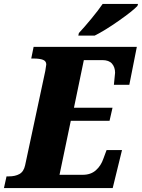

<svg xmlns="http://www.w3.org/2000/svg" viewBox="-43 -951 718 971"><path d="M-10 -59H2Q34 -59 55.5 -71Q77 -83 84 -115L186 -592Q191 -622 191 -625Q191 -642 174.5 -648.5Q158 -655 126 -655H115L127 -714H649L611 -522H533Q539 -576 539 -583Q539 -611 523.5 -629Q508 -647 475 -647H381L331 -406H526L511 -340H315L258 -67H376Q416 -67 442 -90Q468 -113 480 -149L496 -192H574L527 0H-23ZM356 -784Q384 -814 419.5 -857Q455 -900 476 -931H655L652 -921Q629 -896 558.5 -846.5Q488 -797 436 -771H353Z"/></svg>

Font: Noto Serif NarrowBlack
Style: Italic
Weight: 900
Width: 4
Italic angle: -12°
Designer: Monotype Design Team
Foundry: Monotype Imaging Inc.
Version: Version 1.001